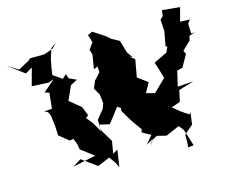

<svg xmlns="http://www.w3.org/2000/svg" viewBox="-236 -1105 1621 1373"><g transform="rotate(-15 575.0 -418.5)"><path d="M745 0 758 -39 801 -63 869 -46 970 -90 999 -53 1038 70 997 75 1000 18 999 -18 1065 -75 1078 -165 1067 -150 1012 -187 957 -232 1023 -255 1041 -338 1155 -372 1037 -364 1063 -476 1104 -486 1154 -575 1142 -601 1205 -662 1214 -709 1168 -676 1254 -709 1228 -706 1225 -779 1245 -806 1173 -808 1200 -909 1069 -922 1064 -880 1042 -858 1047 -773 1027 -665 1039 -660 1021 -620 921 -572 933 -538 959 -450 885 -378 871 -363 812 -339 899 -353 805 -378 845 -449 771 -503 794 -632 756 -662 780 -650 749 -695 722 -787 667 -817 629 -849 547 -902 512 -887 530 -829 496 -782 486 -819 507 -743 490 -639 519 -652 523 -610 476 -558 454 -505 483 -455 487 -427 491 -387 478 -350 423 -282 427 -194 383 -270 345 -317 365 -333 338 -400 254 -469 249 -454 302 -572 353 -599 299 -623 287 -657 257 -631 192 -676 199 -726 212 -793 235 -864 276 -892 242 -858 175 -834 70 -833 53 -819 -27 -775 -104 -823 12 -736 64 -766 29 -637 152 -631 193 -645 106 -570 139 -560 127 -444 69 -440 94 -427 107 -399 117 -318 120 -249 192 -191 218 -197 236 -155 243 -113 338 -40 167 -4 230 -43 341 37 432 -1 467 47 484 85 503 -41 467 -20 482 -111 431 -197 421 -248 497 -230 526 -266 581 -338 632 -301 624 -356 694 -450 638 -454 622 -417 602 -301 630 -253 660 -205 709 -136 702 -115 765 -80 724 -30 715 -20 765 -48Z"/></g></svg>

Font: Hussar Lance
Style: Regular
Weight: 700
Foundry: Cannot Into Space Fonts, PlusOne Fonts
Version: Version 2.27